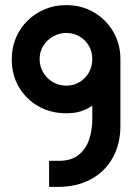

<svg xmlns="http://www.w3.org/2000/svg" viewBox="-20 -730 526 751"><path d="M239 -710Q194 -710 155.5 -694Q117 -678 87.5 -649Q58 -620 42 -581.5Q26 -543 26 -498Q26 -437 54 -389.5Q82 -342 130 -314.5Q178 -287 239 -287Q273 -287 295.5 -294.5Q318 -302 329.5 -309.5Q341 -317 341 -316V-263Q341 -221 328.5 -184Q316 -147 287.5 -124Q259 -101 211 -101H172V1H207Q280 1 335 -28.5Q390 -58 420.5 -112Q451 -166 451 -239V-498Q451 -558 423 -606Q395 -654 347 -682Q299 -710 239 -710ZM239 -601Q268 -601 291 -587.5Q314 -574 327.5 -551Q341 -528 341 -499Q341 -478 333.5 -459Q326 -440 312 -425.5Q298 -411 279.5 -403Q261 -395 239 -395Q218 -395 199 -403Q180 -411 165.5 -425.5Q151 -440 143 -459Q135 -478 135 -499Q135 -520 143 -538.5Q151 -557 165.5 -571Q180 -585 199 -593Q218 -601 239 -601Z"/></svg>

Font: Advent Pro
Style: Bold
Weight: 700
Designer: VivaRado, Andreas Kalpakidis
Foundry: VivaRado, Andreas Kalpakidis
Version: Version 3.000